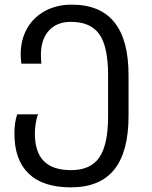

<svg xmlns="http://www.w3.org/2000/svg" viewBox="-20 -566 654 826"><path d="M42 9Q42 -40 54 -74H144Q138 -62 134 -37.5Q130 -13 130 8Q130 88 168.5 127Q207 166 286 166Q370 166 407.5 111Q445 56 445 -65V-243Q445 -365 407.5 -418.5Q370 -472 285 -472Q224 -472 190 -434Q156 -396 156 -330Q156 -310 158 -292H72Q69 -313 69 -332Q69 -395 96.5 -443.5Q124 -492 174 -519Q224 -546 289 -546Q533 -546 533 -243V-67Q533 87 471.5 163.5Q410 240 285 240Q165 240 103.5 181Q42 122 42 9Z"/></svg>

Font: Noto Sans Georgian
Style: Regular
Weight: 400
Designer: Monotype Design team
Foundry: Monotype Imaging Inc.
Version: Version 1.000